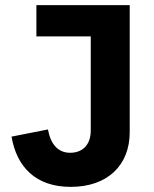

<svg xmlns="http://www.w3.org/2000/svg" viewBox="-20 -718 599 749"><path d="M122 -698V-576H334V-209C334 -149 298 -122 254 -122C207 -122 178 -154 167 -213L25 -185C45 -68 118 11 256 11C400 11 486 -74 486 -202V-698Z"/></svg>

Font: IBM Plex Sans Thai Looped
Style: Bold
Weight: 700
Designer: Mike Abbink, Paul van der Laan, Pieter van Rosmalen, Ben Mitchell, Mark Frömberg
Foundry: Bold Monday
Version: Version 1.1